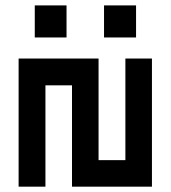

<svg xmlns="http://www.w3.org/2000/svg" viewBox="-20 -700 640 720"><path d="M150.4 0Q125 0 49.8 0Q49.8 -120.1 49.8 -480.5Q125 -480.5 349.6 -480.5Q349.6 -384.8 349.6 -99.6Q375 -99.6 450.2 -99.6Q450.2 -195.3 450.2 -480.5Q474.6 -480.5 549.8 -480.5Q549.8 -360.4 549.8 0Q474.6 0 250 0Q250 -94.7 250 -379.9Q224.6 -379.9 150.4 -379.9Q150.4 -285.2 150.4 0ZM110.4 -679.7Q139.6 -679.7 229.5 -679.7Q229.5 -650.4 229.5 -559.6Q200.2 -559.6 110.4 -559.6Q110.4 -589.8 110.4 -679.7ZM370.1 -679.7Q400.4 -679.7 490.2 -679.7Q490.2 -650.4 490.2 -559.6Q460 -559.6 370.1 -559.6Q370.1 -589.8 370.1 -679.7Z"/></svg>

Font: Alibu-Mazigh Belkasim 1
Style: Bold
Weight: 400
Designer: Mazigh Moubarik Belkasim
Version: Version 1.0